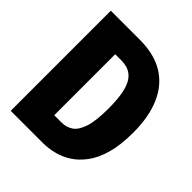

<svg xmlns="http://www.w3.org/2000/svg" viewBox="-185 -778 895 895"><g transform="rotate(45 263.0 -330.0)"><path d="M101 0V-129H237Q267 -129 291.5 -145Q316 -161 330.5 -204.5Q345 -248 345 -329Q345 -390 337 -429.5Q329 -469 313.5 -491Q298 -513 276.5 -522Q255 -531 227 -531H101V-660H221Q316 -660 379 -621.5Q442 -583 474 -509.5Q506 -436 506 -333Q506 -250 489.5 -192Q473 -134 444.5 -96.5Q416 -59 382 -38Q348 -17 311.5 -8.5Q275 0 243 0ZM30 0V-660H188V0Z"/></g></svg>

Font: Bricolage Grotesque 96pt ExtraBold SemiCondensed
Style: Regular
Weight: 800
Width: 4
Version: Version 1.001;gftools[0.9.33.dev8+g029e19f]